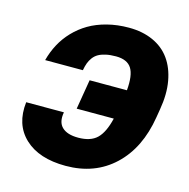

<svg xmlns="http://www.w3.org/2000/svg" viewBox="-109 -842 940 957"><g transform="rotate(15 361.0 -363.5)"><path d="M41.2 -245.7H235.8Q226.2 -193.9 253 -168Q279.8 -142 336.6 -142Q400.6 -142 433.4 -173.8Q466.3 -205.6 484 -279.8H292.6L318.2 -433.2H510.7Q517.8 -511.7 495.4 -547.1Q473 -582.4 414.8 -582.4Q384.9 -582.4 362.6 -577.4Q340.2 -572.4 324.9 -563.7Q309.7 -555 299 -540.8Q288.4 -526.6 282.5 -510.7Q276.6 -494.7 272.7 -473H78.1Q89.8 -517.8 110.8 -556.8Q131.7 -595.9 163.5 -629.3Q195.3 -662.6 235.6 -686.4Q275.9 -710.2 328.3 -723.7Q380.7 -737.2 440.3 -737.2Q511 -737.2 565.3 -712.7Q619.7 -688.2 652.5 -642.4Q685.4 -596.6 697.1 -531.1Q708.8 -465.6 694.6 -383.5L687.5 -340.9Q660.9 -176.5 561.8 -83.3Q462.7 9.9 312.5 9.9Q174.4 9.9 100.9 -59.3Q27.3 -128.6 41.2 -245.7Z"/></g></svg>

Font: Karasuma Gothic
Style: Italic
Weight: 900
Italic angle: -9.39999°
Designer: Rasmus Andersson / Ryoko Nishizuka
Foundry: Genbu
Version: Version 1.00